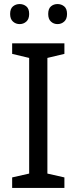

<svg xmlns="http://www.w3.org/2000/svg" viewBox="-20 -928 379 948"><path d="M298 0H40V-52L124 -71V-642L40 -662V-714H298V-662L214 -642V-71L298 -52ZM30 -859Q30 -885 44 -896.5Q58 -908 77 -908Q96 -908 110 -896.5Q124 -885 124 -859Q124 -834 110 -821.5Q96 -809 77 -809Q58 -809 44 -821.5Q30 -834 30 -859ZM218 -859Q218 -885 231.5 -896.5Q245 -908 264 -908Q283 -908 297 -896.5Q311 -885 311 -859Q311 -834 297 -821.5Q283 -809 264 -809Q245 -809 231.5 -821.5Q218 -834 218 -859Z"/></svg>

Font: Noto Sans Hatran
Style: Regular
Weight: 400
Designer: Monotype Design Team
Foundry: Monotype Imaging Inc.
Version: Version 2.001; ttfautohint (v1.8.4.7-5d5b)